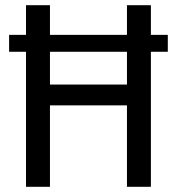

<svg xmlns="http://www.w3.org/2000/svg" viewBox="-20 -718 680 738"><path d="M468 -313H172V0H80V-519H15V-584H80V-698H172V-584H468V-698H560V-584H625V-519H560V0H468ZM468 -393V-519H172V-393Z"/></svg>

Font: IBM Plex Sans Cond Text
Style: Regular
Weight: 450
Width: 3
Designer: Mike Abbink, Paul van der Laan, Pieter van Rosmalen
Foundry: Bold Monday
Version: Version 1.3